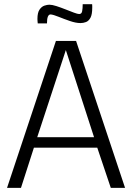

<svg xmlns="http://www.w3.org/2000/svg" viewBox="-20 -914 643 934"><path d="M14.2 0 252 -714.8H350.1L588.4 0H519L453.1 -195.8H145L82 0ZM161.1 -246.6H437.5L300.3 -670.4ZM371.6 -801.8Q349.1 -801.8 320.1 -811.8Q291 -821.8 265.1 -832.3Q239.3 -842.8 226.1 -843.8Q217.3 -843.8 212.9 -833Q208.5 -822.3 208.5 -800.3H163.6Q163.1 -806.2 162.6 -811.5Q162.1 -816.9 162.1 -821.8Q162.1 -852.1 172.1 -866.9Q182.1 -881.8 195.8 -886.5Q209.5 -891.1 220.2 -891.1Q233.4 -891.1 254.6 -884.3Q275.9 -877.4 298.6 -868.4Q321.3 -859.4 339.6 -852.5Q357.9 -845.7 365.2 -845.7Q377 -845.7 379.6 -859.4Q382.3 -873 382.3 -893.6H428.2Q428.7 -888.7 428.7 -884.5Q428.7 -880.4 428.7 -876.5Q428.7 -843.8 420.2 -827.9Q411.6 -812 398.7 -806.9Q385.7 -801.8 371.6 -801.8Z"/></svg>

Font: Pontano Sans Light
Style: Regular
Weight: 300
Designer: Vernon Adams
Foundry: Vernon Adams
Version: Version 2.001